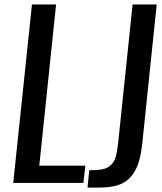

<svg xmlns="http://www.w3.org/2000/svg" viewBox="-20 -830 735 871"><path d="M377 21 384.8 -57.6Q423.3 -57.6 445.8 -62.3Q468.3 -66.9 483.4 -81.5Q498.5 -96.2 505.1 -119.1Q511.7 -142.1 516.1 -182.6L581.5 -809.6H690.9L625.5 -180.2Q619.6 -126 607.9 -90.1Q596.2 -54.2 574 -28.3Q551.8 -2.4 516.4 9.3Q481 21 428.7 21ZM40 0 125 -809.6H234.4L158.2 -78.6H367.2L358.4 0Z"/></svg>

Font: Oswald
Style: Regular
Weight: 400
Designer: Vernon Adams
Foundry: Vernon Adams
Version: 3.0; ttfautohint (v0.94.23-7a4d-dirty) -l 8 -r 50 -G 200 -x 